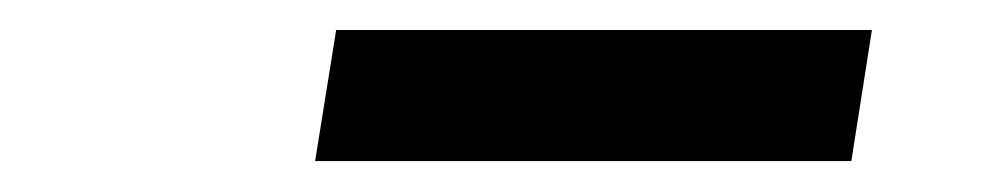

<svg xmlns="http://www.w3.org/2000/svg" viewBox="-20 -747 644 126"><path d="M552.2 -727.3 538.7 -641.3H186.8L200.6 -727.3Z"/></svg>

Font: Inter UI Extra Bold
Style: Italic
Weight: 800
Italic angle: 9.39999°
Designer: Rasmus Andersson
Foundry: rsms
Version: 3.2;8d6f07862